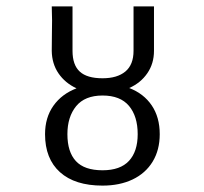

<svg xmlns="http://www.w3.org/2000/svg" viewBox="-20 -570 640 601"><path d="M121 -150Q121 -202 147.2 -239Q173.5 -276 219.5 -293.5Q184 -310 163.2 -340.2Q142.5 -370.5 142 -411L142.5 -465.5Q143 -479.5 143 -506Q143 -519 142 -550H207V-411Q207 -366.5 229.8 -345.8Q252.5 -325 301 -325Q347 -325 372.5 -346.2Q398 -367.5 398 -411V-550H462V-411Q462 -371 441.2 -340.8Q420.5 -310.5 384.5 -294.5Q430 -277 455 -240Q480 -203 480 -150Q480 -100.5 457.8 -64Q435.5 -27.5 395 -8.2Q354.5 11 301 11Q214.5 11 167.8 -31Q121 -73 121 -150ZM411 -150Q411 -206 383.8 -238.5Q356.5 -271 301 -271Q245.5 -271 218.2 -237.5Q191 -204 191 -150Q191 -94.5 217.5 -65.8Q244 -37 301 -37Q356.5 -37 383.8 -66.5Q411 -96 411 -150Z"/></svg>

Font: JuliaMono
Style: Regular
Weight: 400
Monospace: yes
Designer: cormullion
Foundry: corm
Version: Version 0.055; ttfautohint (v1.8.4)